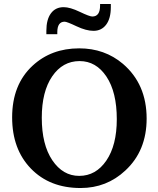

<svg xmlns="http://www.w3.org/2000/svg" viewBox="-20 -929 792 965"><path d="M41 -339Q41 -504 144 -599Q238 -686 378 -686Q506 -686 598 -608Q717 -506 717 -333Q717 -171 610 -72Q516 16 385 16Q230 16 135.5 -81.5Q41 -179 41 -339ZM190 -337Q190 -202 243 -123.5Q296 -45 378 -45Q462 -45 514.5 -122Q567 -199 567 -330Q567 -466 515 -544Q463 -622 380 -622Q295 -622 242.5 -545.5Q190 -469 190 -337ZM213 -757Q213 -757 213 -774Q213 -831 236 -862Q259 -893 300 -893Q332 -893 381 -869.5Q430 -846 444 -846Q483 -846 483 -901V-909H537V-893Q537 -836 513.5 -805Q490 -774 450 -774Q413 -774 364.5 -797Q316 -820 305 -820Q268 -820 268 -767V-757Z"/></svg>

Font: Khartiya
Style: Bold
Weight: 700
Version: Version 1.0.2